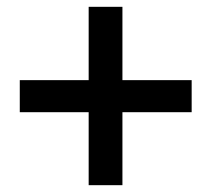

<svg xmlns="http://www.w3.org/2000/svg" viewBox="-20 -655 620 563"><path d="M240 -112V-326H38V-420H240V-635H339V-420H542V-326H339V-112Z"/></svg>

Font: Noto Sans TC SemiBold
Style: Regular
Weight: 600
Designer: Ryoko NISHIZUKA  (kana, bopomofo & ideographs); Paul D. Hunt (Latin, Greek & Cyrillic); Sandoll Communications , Soo-you
Foundry: Adobe
Version: Version 2.004-H2;hotconv 1.0.118;makeotfexe 2.5.65603